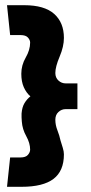

<svg xmlns="http://www.w3.org/2000/svg" viewBox="-20 -679 350 739"><path d="M62 -395Q62 -428 79 -457.5Q96 -487 96 -515Q96 -525 87.5 -534.5Q79 -544 59 -544H19L7 -659H73Q151 -659 188.5 -625.5Q226 -592 226 -533Q226 -500 209.5 -461Q193 -422 193 -398Q193 -380 205 -369Q217 -358 233 -358H278V-259H233Q217 -259 205 -248Q193 -237 193 -218Q193 -198 201 -177.5Q209 -157 213 -138Q217 -125 221.5 -110.5Q226 -96 226 -85Q226 -21 186 9.5Q146 40 63 40H7L19 -73H59Q79 -73 87.5 -83Q96 -93 96 -103Q96 -128 81 -155Q66 -182 64 -211Q63 -219 63 -227Q63 -235 63 -242Q65 -267 74.5 -282.5Q84 -298 97 -308Q81 -322 71.5 -343.5Q62 -365 62 -395Z"/></svg>

Font: Palanquin Dark SemiBold
Style: Regular
Weight: 600
Designer: Pria Ravichandran
Version: Version 1.001